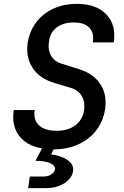

<svg xmlns="http://www.w3.org/2000/svg" viewBox="-20 -761 640 991"><path d="M125 210 134 150H207Q230 150 245.5 138.5Q261 127 264 114Q267 95 240.5 82Q214 69 163 69L197 5Q117 -9 78 -61Q39 -113 51 -193H159Q151 -143 181 -114.5Q211 -86 273 -86Q331 -86 368.5 -114Q406 -142 414 -191Q420 -234 402.5 -264.5Q385 -295 347 -307L260 -333Q184 -356 148 -411Q112 -466 123 -541Q133 -601 167 -646Q201 -691 255 -716Q309 -741 377 -741Q477 -741 529 -686.5Q581 -632 567 -542H459Q467 -590 441.5 -617.5Q416 -645 361 -645Q307 -645 273 -619.5Q239 -594 233 -548Q226 -505 243 -474.5Q260 -444 299 -432L388 -404Q463 -381 498.5 -326Q534 -271 522 -195Q512 -133 476 -87Q440 -41 383.5 -15.5Q327 10 257 10L244 36Q271 39 299 49.5Q327 60 344 78.5Q361 97 357 124Q351 159 312.5 184.5Q274 210 217 210Z"/></svg>

Font: NKDuy Mono SemiBold
Style: Italic
Weight: 600
Italic angle: -9°
Monospace: yes
Designer: NKDuy
Foundry: NKDuy
Version: Version 2.251; ttfautohint (v1.8.4.7-5d5b)